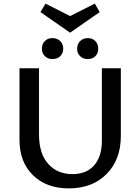

<svg xmlns="http://www.w3.org/2000/svg" viewBox="-20 -1036 777 1063"><path d="M532 -969 368 -855 204 -969 232 -1016 368 -947 505 -1016ZM212 -766Q212 -792 228 -808.5Q244 -825 270 -825Q297 -825 313.5 -808.5Q330 -792 330 -766Q330 -741 313.5 -725Q297 -709 270 -709Q245 -709 228.5 -725Q212 -741 212 -766ZM407 -766Q407 -792 423.5 -808.5Q440 -825 466 -825Q492 -825 508 -808.5Q524 -792 524 -766Q524 -741 508 -725Q492 -709 466 -709Q440 -709 423.5 -725Q407 -741 407 -766ZM544 -658H649V-283Q649 -152 570 -72.5Q491 7 361 7Q237 7 162.5 -66Q88 -139 88 -261V-658H196V-292Q196 -185 247 -128.5Q298 -72 381 -72Q459 -72 501.5 -121Q544 -170 544 -257Z"/></svg>

Font: EauTestText Semibold
Style: Regular
Weight: 600
Designer: Christian Thalmann (Catharsis Fonts)
Version: Version 0.001;PS 000.001;hotconv 1.0.88;makeotf.lib2.5.64775